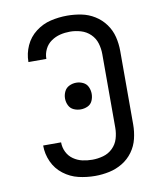

<svg xmlns="http://www.w3.org/2000/svg" viewBox="-84 -810 744 886"><g transform="rotate(-10 288.0 -367.5)"><path d="M278 -306Q295 -306 310.5 -313Q326 -320 333 -335.5Q340 -351 340 -368Q340 -385 333 -400.5Q326 -416 310.5 -423.5Q295 -431 278 -431Q261 -431 245.5 -423.5Q230 -416 222.5 -400.5Q215 -385 215 -368Q215 -351 222.5 -335.5Q230 -320 245.5 -313Q261 -306 278 -306ZM291 8Q324 8 357 1Q390 -6 419 -23.5Q448 -41 468 -68.5Q488 -96 496 -129Q504 -162 504 -195V-540Q504 -574 496 -606.5Q488 -639 468 -666.5Q448 -694 419 -712Q390 -730 357 -736.5Q324 -743 291 -743Q251 -743 213 -734Q175 -725 143 -700.5Q111 -676 94.5 -639.5Q78 -603 78 -564V-563H162V-564Q162 -587 172.5 -608.5Q183 -630 202.5 -643.5Q222 -657 244.5 -662.5Q267 -668 291 -668Q316 -668 341.5 -660.5Q367 -653 386 -634.5Q405 -616 412.5 -591Q420 -566 420 -540V-195Q420 -169 412.5 -144Q405 -119 386 -100.5Q367 -82 341.5 -75Q316 -68 291 -68Q267 -68 244.5 -73Q222 -78 202.5 -91.5Q183 -105 172.5 -126.5Q162 -148 162 -172H78V-171Q78 -132 94.5 -95.5Q111 -59 143 -34.5Q175 -10 213 -1Q251 8 291 8Z"/></g></svg>

Font: Iosevka SS01 Extended
Style: Regular
Weight: 400
Width: 7
Monospace: yes
Designer: Belleve Invis
Foundry: Belleve Invis
Version: Version 3.4.7; ttfautohint (v1.8.3)